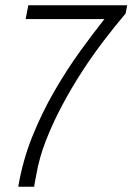

<svg xmlns="http://www.w3.org/2000/svg" viewBox="-20 -706 501 726"><path d="M49 0Q66 -100 102.5 -190.5Q139 -281 186 -362Q233 -443 282.5 -511.5Q332 -580 375 -634H77L87 -686H461L455 -655Q416 -609 373.5 -553.5Q331 -498 291 -436.5Q251 -375 215.5 -308.5Q180 -242 154 -175.5Q128 -109 117 -44Q115 -32 113 -23Q111 -14 109 0Z"/></svg>

Font: Archivo Condensed ExtraLight
Style: Italic
Weight: 250
Width: 3
Italic angle: -10°
Designer: Hector Gatti
Foundry: Omnibus-Type
Version: Version 2.001